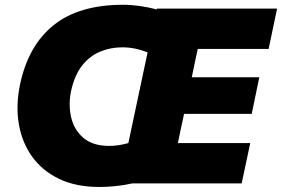

<svg xmlns="http://www.w3.org/2000/svg" viewBox="-20 -748 1150 783"><path d="M385.5 14.5Q290 14.5 221.2 -18.5Q152.5 -51.5 111 -109.2Q69.5 -167 56.8 -242.2Q44 -317.5 61.5 -402.5Q95 -562.5 198.8 -645.5Q302.5 -728.5 481.5 -728.5Q515 -728.5 550.2 -723.5Q585.5 -718.5 619.5 -709.5L620 -713H1110L1075.5 -548.5H786.5Q781 -524 775.5 -497.8Q770 -471.5 764 -442L762 -433H1037.5L1006.5 -283.5H730.5L726.5 -264Q720.5 -236.5 715.2 -212Q710 -187.5 705.5 -164.5H1000.5L965.5 0H519Q486 7.5 451.5 11Q417 14.5 385.5 14.5ZM269.5 -375Q258.5 -320.5 270.2 -269.5Q282 -218.5 320 -185.8Q358 -153 426 -153Q462.5 -153 503.5 -164.5Q506.5 -180 510.2 -196.5Q514 -213 517.5 -231L569 -473.5Q576 -505.5 582 -534.5Q529.5 -555 479 -555Q431 -555 388.5 -537.5Q346 -520 314.8 -480.5Q283.5 -441 269.5 -375Z"/></svg>

Font: Commissioner ExtraBold
Style: Italic
Weight: 800
Italic angle: -12°
Designer: Kostas Bartsokas
Foundry: Kostas Bartsokas
Version: Version 1.000; ttfautohint (v1.8.3)